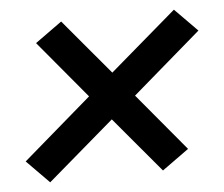

<svg xmlns="http://www.w3.org/2000/svg" viewBox="-42 -633 684 586"><g transform="rotate(-5 300.0 -340.0)"><path d="M89 -94 20 -164 230 -345 83 -521 165 -580 307 -411 511 -586 580 -516 370 -335 517 -159 435 -100 293 -269Z"/></g></svg>

Font: Iosevka Curly Slab SmBdEx
Style: Italic
Weight: 600
Width: 7
Italic angle: -9°
Monospace: yes
Designer: Belleve Invis
Foundry: Belleve Invis
Version: Version 11.1.0; ttfautohint (v1.8.3)